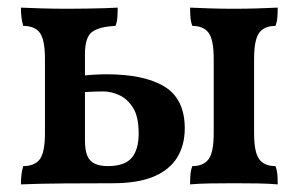

<svg xmlns="http://www.w3.org/2000/svg" viewBox="-20 -481 784 504"><path d="M35 3Q35 -13 36.5 -24Q38 -35 41 -45Q71 -45 84.5 -63Q98 -81 98 -132V-326Q98 -377 84.5 -395Q71 -413 41 -413Q38 -423 36.5 -434.5Q35 -446 35 -461Q58 -460 89.5 -459Q121 -458 159 -458Q185 -458 209.5 -458.5Q234 -459 254.5 -459.5Q275 -460 289 -461Q289 -448 288 -435Q287 -422 283 -413Q240 -411 221.5 -397Q203 -383 203 -339V-114Q203 -87 209 -72.5Q215 -58 228.5 -51.5Q242 -45 263 -45Q307 -45 325.5 -66.5Q344 -88 344 -131Q344 -175 329 -198.5Q314 -222 292.5 -231.5Q271 -241 251 -241Q244 -241 225.5 -240.5Q207 -240 194 -238V-282Q210 -284 227 -285Q244 -286 260 -286Q359 -286 412 -253.5Q465 -221 465 -144Q465 -100 445 -67.5Q425 -35 383.5 -17.5Q342 0 276 0Q216 0 149.5 0.5Q83 1 35 3ZM479 3Q479 -13 480 -24Q481 -35 485 -45Q514 -45 527.5 -63Q541 -81 541 -132V-326Q541 -377 527.5 -395Q514 -413 485 -413Q481 -423 480 -434.5Q479 -446 479 -461Q501 -460 531 -459Q561 -458 594 -458Q627 -458 657 -459Q687 -460 709 -461Q709 -446 708 -434.5Q707 -423 703 -413Q674 -413 660.5 -395Q647 -377 647 -326V-132Q647 -81 660.5 -63Q674 -45 703 -45Q707 -35 708 -24Q709 -13 709 3Q687 1 657 0.5Q627 0 594 0Q561 0 531 0.5Q501 1 479 3Z"/></svg>

Font: Vollkorn Medium
Style: Regular
Weight: 500
Designer: Friedrich Althausen
Foundry: Friedrich Althausen
Version: Version 5.000